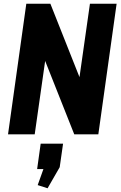

<svg xmlns="http://www.w3.org/2000/svg" viewBox="-20 -720 646 1029"><path d="M605 -700 507 0H378L169 -527H241L166 0H23L121 -700H250L459 -173H387L462 -700ZM318 50 300 176 235 289 182 272 242 104 292 186H179L198 50Z"/></svg>

Font: Pathway Extreme Condensed
Style: Bold Italic
Weight: 700
Width: 3
Italic angle: -8°
Version: Version 1.001;gftools[0.9.26]